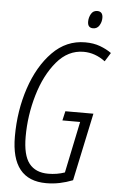

<svg xmlns="http://www.w3.org/2000/svg" viewBox="-60 -931 607 982"><g transform="rotate(5 243.5 -440.0)"><path d="M428 -857Q428 -890 399 -890Q378 -890 367.5 -871.5Q357 -853 357 -832Q357 -800 385 -800Q406 -800 417 -818Q428 -836 428 -857ZM351 -17 425 -365H281L270 -317H361L306 -53Q266 -39 221 -39Q156 -39 123 -81Q90 -123 90 -218Q90 -327 121 -432.5Q152 -538 210 -607Q268 -676 348 -676Q407 -676 459 -637L487 -682Q462 -700 428.5 -712.5Q395 -725 352 -725Q255 -725 184 -652.5Q113 -580 74 -463.5Q35 -347 35 -214Q35 10 215 10Q251 10 284.5 3Q318 -4 351 -17Z"/></g></svg>

Font: Noto Sans Display Condensed Light
Style: Italic
Weight: 300
Width: 3
Designer: Monotype Design team
Foundry: Monotype Imaging Inc.
Version: 1.000